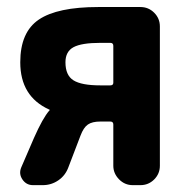

<svg xmlns="http://www.w3.org/2000/svg" viewBox="-20 -540 540 560"><path d="M310.5 -298.8V-406.2Q310.5 -415 301.8 -415H272.5Q217.8 -415 194.3 -402.3Q170.9 -389.6 170.9 -358.4Q170.9 -320.3 194.3 -305.7Q217.8 -291 272.5 -291H301.8Q310.5 -291 310.5 -298.8ZM389.6 -519.5Q413.1 -519.5 429.7 -502.9Q446.3 -486.3 446.3 -462.9V-56.6Q446.3 -33.2 429.7 -16.6Q413.1 0 389.6 0H367.2Q343.8 0 327.1 -17.1Q310.5 -34.2 310.5 -56.6V-176.8Q310.5 -185.5 301.8 -185.5H272.5Q249 -185.5 236.3 -176.8Q223.6 -168 214.8 -144.5L179.7 -52.7Q170.9 -28.3 150.4 -14.2Q129.9 0 104.5 0H76.2Q56.6 0 45.4 -16.6Q34.2 -33.2 42 -51.8L79.1 -137.7Q104.5 -195.3 124 -217.8Q125 -217.8 125 -218.8Q125 -220.7 123 -220.7Q39.1 -258.8 39.1 -358.4Q39.1 -446.3 93.3 -482.9Q147.5 -519.5 266.6 -519.5Z"/></svg>

Font: Rounded Mgen+ 2m bold
Style: Bold
Weight: 700
Designer: [Source Han Sans]
Ryoko NISHIZUKA  (kana & ideographs); Paul D. Hunt (Latin, Greek & Cyrillic); Wenlong ZHANG  (bopomofo
Version: Version 1.059.20150602